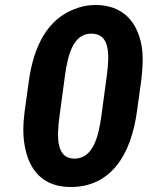

<svg xmlns="http://www.w3.org/2000/svg" viewBox="-20 -741 593 771"><path d="M530 -294 547 -417C554 -471 555 -517 549 -555C532 -654 473 -721 363 -721C332 -721 305 -715 278 -704C173 -664 116 -560 96 -417L79 -294C72 -241 72 -195 79 -157C96 -57 153 10 264 10C423 10 506 -116 530 -294ZM279 -104C207 -104 207 -186 219 -275L241 -438C253 -526 276 -606 347 -606C420 -606 421 -527 409 -438L387 -275C375 -186 351 -104 279 -104Z"/></svg>

Font: Asimov
Style: EdgeNarIt
Weight: 500
Designer: Google
Version: Version 2.000980: 2014